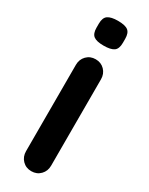

<svg xmlns="http://www.w3.org/2000/svg" viewBox="-191 -757 619 795"><g transform="rotate(30 118.0 -359.5)"><path d="M178 -61Q178 -35 161 -17.5Q144 0 118 0Q92 0 75 -17.5Q58 -35 58 -61V-474Q58 -500 75 -517.5Q92 -535 118 -535Q144 -535 161 -517.5Q178 -500 178 -474ZM117 -600Q83 -600 69 -611Q55 -622 55 -650V-669Q55 -698 70.5 -708.5Q86 -719 118 -719Q153 -719 167 -708Q181 -697 181 -669V-650Q181 -621 166 -610.5Q151 -600 117 -600Z"/></g></svg>

Font: zvoove
Style: Bold
Weight: 700
Designer: Vernon Adams (Nunito) & Andrew Paglinawan (Quicksand)
Foundry: zvoove
Version: Version 3.006